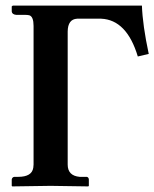

<svg xmlns="http://www.w3.org/2000/svg" viewBox="-20 -666 552 687"><path d="M100.1 -77.1V-573.2Q100.1 -606.4 85 -611.3Q78.6 -612.8 69.8 -612.8H38.1Q22.9 -614.3 22 -625V-643.1L25.9 -646H487.8Q490.2 -576.2 512.2 -473.1L473.1 -463.9Q433.6 -595.2 341.8 -599.1H255.9Q222.7 -597.2 222.2 -553.2V-77.1Q222.2 -37.1 265.1 -33.2Q270.5 -32.7 275.9 -33.2H291Q297.4 -31.2 297.9 -23.9V-1L295.9 1Q294.9 1 161.1 -1L23.9 1L22 -1V-23.9Q23.4 -31.7 30.8 -33.2H44.9Q94.2 -33.2 99.1 -65.9Q100.1 -71.8 100.1 -77.1Z"/></svg>

Font: Linux Libertine O
Style: Semibold
Weight: 700
Designer: Philipp H. Poll
Foundry: Philipp H. Poll
Version: Version 5.0.0